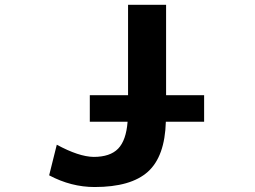

<svg xmlns="http://www.w3.org/2000/svg" viewBox="-20 -752 1040 784"><path d="M346.7 -254.9V-363.3H502.9V-732.4H658.2V-363.3H813.5V-254.9H657.2Q653.3 -113.3 584 -50.8Q514.6 11.7 366.2 11.7Q270.5 11.7 180.7 -36.1L211.9 -161.1Q301.8 -112.3 362.3 -111.3Q429.7 -111.3 462.4 -145Q495.1 -178.7 501 -254.9Z"/></svg>

Font: GenEi Gothic M Regular
Style: Bold
Weight: 700
Designer: o_tamon (Modified); [Source Han Sans]
Ryoko NISHIZUKA  (kana & ideographs); Paul D. Hunt (Latin, Greek & Cyrillic); Wenl
Version: Version 1.1a;Original Version 1.004